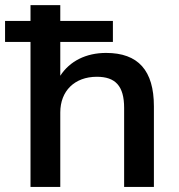

<svg xmlns="http://www.w3.org/2000/svg" viewBox="-41 -739 706 759"><path d="M197.3 0V-294.4C197.3 -379.4 253.9 -435.5 341.8 -435.5C415 -435.5 449.7 -399.4 449.7 -312.5V0H567.4V-318.4C567.4 -460.4 505.4 -529.8 378.4 -529.8C299.3 -529.8 234.9 -497.6 197.3 -439.5V-573.2H405.3V-656.2H197.3V-718.8H79.6V-656.2H-21V-573.2H79.6V0Z"/></svg>

Font: Winston Medium
Style: Regular
Weight: 500
Designer: Vernon Adams, Kim Jin-seong, David Berlow, Cristiano Sobral
Foundry: The Winston Project Authors
Version: Version 3.004